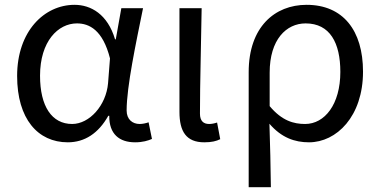

<svg xmlns="http://www.w3.org/2000/svg" viewBox="-20 -577 1577 796"><path d="M261 13C331 13 388 -24 429 -97H433C432 -21 475 13 540 13C572 13 594 6 610 -1L596 -70C585 -66 571 -63 559 -63C529 -63 505 -82 505 -119C505 -218 544 -400 573 -543H483L460 -414H457C426 -518 357 -557 289 -557C164 -557 51 -448 51 -262C51 -84 137 13 261 13ZM279 -63C195 -63 146 -136 146 -263C146 -406 221 -480 299 -480C350 -480 406 -453 436 -335L428 -232C420 -140 351 -63 279 -63Z M827 13C858 13 877 8 893 0L880 -69C868 -65 857 -63 847 -63C824 -63 809 -75 809 -106C809 -237 814 -396 816 -543H724V-113C724 -32 752 13 827 13Z M1011 199H1103C1102 103 1100 34 1097 -64C1147 -6 1202 13 1261 13C1375 13 1485 -94 1485 -280C1485 -451 1402 -557 1251 -557C1119 -557 1011 -465 1011 -278ZM1245 -63C1198 -63 1149 -76 1098 -137V-276C1098 -413 1167 -480 1247 -480C1348 -480 1391 -399 1391 -279C1391 -144 1326 -63 1245 -63Z"/></svg>

Font: Noto Sans Mono CJK SC Regular
Style: Regular
Weight: 400
Designer: Ryoko NISHIZUKA (kana & ideographs); Paul D. Hunt (Latin, Greek & Cyrillic); Wenlong ZHANG (bopomofo); Sandoll Communica
Foundry: Adobe Systems Incorporated
Version: Version 1.005;PS 1.005;hotconv 1.0.96;makeotf.lib2.5.65012